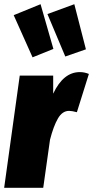

<svg xmlns="http://www.w3.org/2000/svg" viewBox="-32 -894 443 914"><path d="M161.1 -874 222.2 -661.1 123 -621.1 33.2 -821.8ZM321.8 -874 377 -659.2 278.8 -625 193.8 -827.1ZM348.1 -550.8Q370.1 -550.8 391.1 -542L334 -359.9Q309.6 -366.2 296.9 -366.2Q264.6 -366.2 243.7 -329.8Q222.7 -293.5 206.1 -229L173.8 0H-12.2L62 -534.2H221.2V-448.2Q269.5 -550.8 348.1 -550.8Z"/></svg>

Font: Fira Sans Compressed Heavy
Style: Italic
Weight: 900
Width: 3
Italic angle: -8°
Designer: Carrois Corporate & Edenspiekermann AG
Foundry: Carrois Corporate GbR & Edenspiekermann AG
Version: Version 4.203;PS 004.203;hotconv 1.0.88;makeotf.lib2.5.64775